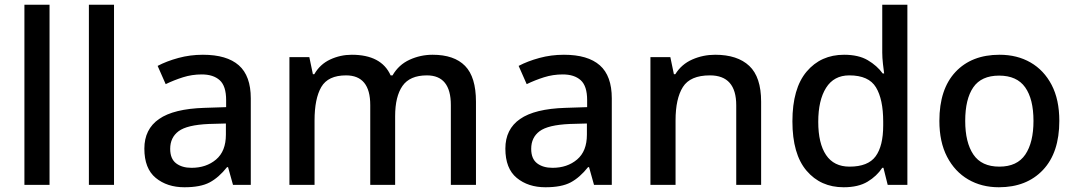

<svg xmlns="http://www.w3.org/2000/svg" viewBox="-20 -780 4540 810"><path d="M189 0H83V-760H189Z M461 0H355V-760H461Z M836 -549Q937 -549 987.5 -504.5Q1038 -460 1038 -365V0H963L942 -75H938Q903 -31 864.5 -10.5Q826 10 758 10Q685 10 637 -29.5Q589 -69 589 -153Q589 -235 651 -278Q713 -321 842 -325L934 -328V-358Q934 -417 907 -441.5Q880 -466 831 -466Q790 -466 752 -454Q714 -442 679 -425L645 -502Q683 -522 732.5 -535.5Q782 -549 836 -549ZM861 -257Q769 -253 733.5 -226.5Q698 -200 698 -152Q698 -110 723 -91Q748 -72 788 -72Q850 -72 891.5 -107Q933 -142 933 -212V-259Z M1805 -549Q1896 -549 1942 -502Q1988 -455 1988 -351V0H1882V-337Q1882 -462 1781 -462Q1709 -462 1678 -417.5Q1647 -373 1647 -290V0H1542V-337Q1542 -462 1440 -462Q1364 -462 1335.5 -413Q1307 -364 1307 -272V0H1201V-539H1285L1300 -467H1306Q1330 -509 1373 -529Q1416 -549 1464 -549Q1589 -549 1628 -462H1636Q1662 -507 1708 -528Q1754 -549 1805 -549Z M2359 -549Q2460 -549 2510.5 -504.5Q2561 -460 2561 -365V0H2486L2465 -75H2461Q2426 -31 2387.5 -10.5Q2349 10 2281 10Q2208 10 2160 -29.5Q2112 -69 2112 -153Q2112 -235 2174 -278Q2236 -321 2365 -325L2457 -328V-358Q2457 -417 2430 -441.5Q2403 -466 2354 -466Q2313 -466 2275 -454Q2237 -442 2202 -425L2168 -502Q2206 -522 2255.5 -535.5Q2305 -549 2359 -549ZM2384 -257Q2292 -253 2256.5 -226.5Q2221 -200 2221 -152Q2221 -110 2246 -91Q2271 -72 2311 -72Q2373 -72 2414.5 -107Q2456 -142 2456 -212V-259Z M2997 -549Q3091 -549 3141 -502Q3191 -455 3191 -351V0H3086V-336Q3086 -462 2975 -462Q2892 -462 2861 -413Q2830 -364 2830 -272V0H2724V-539H2808L2823 -467H2829Q2855 -509 2900.5 -529Q2946 -549 2997 -549Z M3539 10Q3442 10 3382.5 -60Q3323 -130 3323 -268Q3323 -407 3383 -478Q3443 -549 3541 -549Q3602 -549 3641 -526Q3680 -503 3704 -470H3710Q3708 -483 3705 -510Q3702 -537 3702 -558V-760H3808V0H3725L3707 -72H3702Q3679 -37 3640 -13.5Q3601 10 3539 10ZM3564 -77Q3642 -77 3674 -120.5Q3706 -164 3706 -251V-267Q3706 -361 3675.5 -411.5Q3645 -462 3563 -462Q3498 -462 3465 -409.5Q3432 -357 3432 -266Q3432 -175 3465 -126Q3498 -77 3564 -77Z M4449 -270Q4449 -136 4380 -63Q4311 10 4194 10Q4121 10 4064.5 -23Q4008 -56 3975.5 -118.5Q3943 -181 3943 -270Q3943 -404 4011 -476.5Q4079 -549 4197 -549Q4271 -549 4327.5 -516.5Q4384 -484 4416.5 -422Q4449 -360 4449 -270ZM4052 -270Q4052 -179 4086.5 -128Q4121 -77 4196 -77Q4271 -77 4305.5 -128Q4340 -179 4340 -270Q4340 -362 4305 -411.5Q4270 -461 4195 -461Q4120 -461 4086 -411.5Q4052 -362 4052 -270Z"/></svg>

Font: Noto Sans Medium
Style: Regular
Weight: 500
Designer: Monotype Design Team
Foundry: Monotype Imaging Inc.
Version: Version 2.007